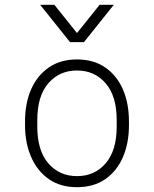

<svg xmlns="http://www.w3.org/2000/svg" viewBox="-20 -768 640 798"><path d="M300 10Q231 10 183 -23.5Q135 -57 109.5 -115.5Q84 -174 84 -248V-263Q84 -339 109.5 -397Q135 -455 183.5 -488Q232 -521 300 -521Q369 -521 417.5 -487.5Q466 -454 491 -396Q516 -338 516 -263V-248Q516 -172 490.5 -114Q465 -56 417 -23Q369 10 300 10ZM300 -36Q373 -36 419 -89Q465 -142 465 -242V-269Q465 -369 419 -422Q373 -475 300 -475Q227 -475 181 -422Q135 -369 135 -269V-242Q135 -142 181 -89Q227 -36 300 -36ZM453 -748 329 -593H271L147 -748H206L315 -612H285L394 -748Z"/></svg>

Font: Chivo Mono Thin
Style: Regular
Weight: 250
Designer: Hector Gatti
Foundry: Omnibus-Type
Version: Version 1.008